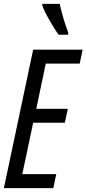

<svg xmlns="http://www.w3.org/2000/svg" viewBox="-20 -970 446 990"><path d="M331 -791 332 -801Q304 -876 288 -950H198V-942Q209 -911 236 -864Q263 -817 282 -791ZM255 0 270 -72H95L151 -337H314L330 -409H167L216 -642H391L406 -714H151L0 0Z"/></svg>

Font: Noto Sans Display Condensed
Style: Italic
Weight: 400
Width: 3
Designer: Monotype Design team
Foundry: Monotype Imaging Inc.
Version: 1.000